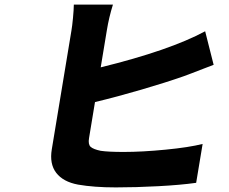

<svg xmlns="http://www.w3.org/2000/svg" viewBox="-20 -783 996 835"><path d="M301.1 -763.1H471.2Q453.8 -707.7 444.6 -650.9L418 -490.1Q718 -563.9 872.2 -647L909.1 -501.1Q893.8 -495.4 865.4 -484.4Q837 -473.4 815.2 -465Q793.3 -456.7 777.7 -451Q701.7 -424.4 595.5 -393.3Q489.3 -362.2 393.1 -339.1L367.2 -182.2Q362.6 -155.2 374.1 -144.5Q385.7 -133.9 418 -127.1Q451.3 -122.2 518.1 -122.2Q597.7 -122.2 699.8 -132.1Q801.8 -142 861.2 -157L833.1 12.1Q764.6 21.7 667.6 26.8Q570.7 32 483.7 32Q389.2 32 319.6 19.9Q254.6 7.8 224.6 -31.2Q194.6 -70.3 205.3 -133.9L290.8 -650.9Q294 -669 297.4 -704.7Q300.8 -740.4 301.1 -763.1Z"/></svg>

Font: Karasuma Gothic
Style: Italic
Weight: 900
Italic angle: -9.39999°
Designer: Rasmus Andersson / Ryoko Nishizuka
Foundry: Genbu
Version: Version 1.00